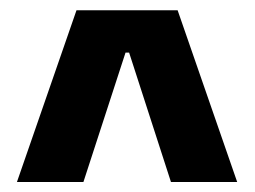

<svg xmlns="http://www.w3.org/2000/svg" viewBox="-20 -659 496 374"><path d="M13 -304.5 129 -639H326L442 -304.5H313L231.5 -556.5H224.5L142.5 -304.5Z"/></svg>

Font: Anek Kannada Medium
Style: Bold
Weight: 700
Version: Version 1.003